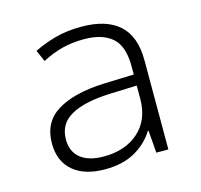

<svg xmlns="http://www.w3.org/2000/svg" viewBox="-86 -636 772 739"><g transform="rotate(-15 300.0 -266.0)"><path d="M246 11Q164 11 118.5 -28Q73 -67 73 -138Q73 -223 139.5 -263.5Q206 -304 324 -309L446 -313V-346Q446 -427 407 -460.5Q368 -494 296 -494Q248 -494 207.5 -483.5Q167 -473 128 -452L108 -498Q147 -517 193 -530Q239 -543 299 -543Q397 -543 448.5 -497Q500 -451 500 -355V0H452L445 -89H442Q414 -44 365.5 -16.5Q317 11 246 11ZM254 -38Q340 -38 393 -85.5Q446 -133 446 -217V-269L336 -265Q236 -261 182.5 -231Q129 -201 129 -139Q129 -90 161.5 -64Q194 -38 254 -38Z"/></g></svg>

Font: Noto Sans Mono Light
Style: Regular
Weight: 300
Designer: Monotype Design Team
Foundry: Monotype Imaging Inc.
Version: Version 2.014; ttfautohint (v1.8.4.7-5d5b)